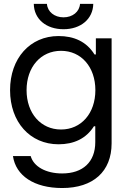

<svg xmlns="http://www.w3.org/2000/svg" viewBox="-20 -741 644 977"><path d="M296.4 215.8C454.1 215.8 547.9 131.8 547.9 -11.7V-545.9H467.8V-463.9H460.9C419.9 -529.8 356 -557.6 277.8 -557.6C132.8 -557.6 31.2 -444.3 31.2 -282.2C31.2 -120.1 132.8 -6.8 277.8 -6.8C355.5 -6.8 418 -35.2 458 -98.6H464.8V-17.6C464.8 83 401.9 141.6 296.4 141.6C212.4 141.6 150.9 106 136.2 53.2H45.9C60.5 153.3 153.8 215.8 296.4 215.8ZM115.2 -282.2C115.2 -399.9 187.5 -482.4 290.5 -482.4C393.6 -482.4 465.3 -399.9 465.3 -282.2C465.3 -164.6 393.6 -82 290.5 -82C187.5 -82 115.2 -164.6 115.2 -282.2ZM151.9 -721.2C153.3 -644 214.8 -592.3 303.2 -592.3C390.6 -592.3 453.1 -644 454.6 -721.2H387.2C384.3 -681.2 349.6 -652.8 303.2 -652.8C256.8 -652.8 221.7 -681.2 218.8 -721.2Z"/></svg>

Font: Guggenheim Sans Display
Style: Regular
Weight: 400
Designer: Modified by Tom Baber under direction of Pentagram Design 2023
Foundry: rsms
Version: Version 1.001;Glyphs 3.1.2 (3151)